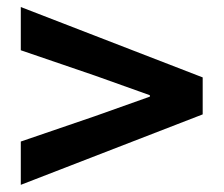

<svg xmlns="http://www.w3.org/2000/svg" viewBox="-20 -647 630 541"><path d="M38.6 -126.2V-248.2L248.5 -320L402.3 -374.7V-378.7L248.5 -433.6L38.6 -505.4V-627.2L551.1 -428.9V-324.7Z"/></svg>

Font: Noto Sans HK Thin
Style: Regular
Weight: 100
Designer: Ryoko NISHIZUKA 西塚涼子 (kana, bopomofo & ideographs); Paul D. Hunt (Latin, Greek & Cyrillic); Sandoll Communications 산돌커뮤니
Foundry: Adobe
Version: Version 2.004-H2;hotconv 1.0.118;makeotfexe 2.5.65603